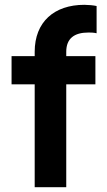

<svg xmlns="http://www.w3.org/2000/svg" viewBox="-20 -777 446 797"><path d="M255 0V-427H376V-544H255V-562C255 -617 288 -642 347 -642C356 -642 368 -642 381 -639V-752C368 -755 346 -757 330 -757C205 -757 124 -686 124 -562V-544H28V-427H124V0Z"/></svg>

Font: Plus Jakarta Sans
Style: Bold
Weight: 700
Designer: Gumpita Rahayu
Foundry: Tokotype
Version: Version 2.071;gftools[0.9.30]